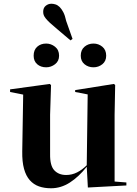

<svg xmlns="http://www.w3.org/2000/svg" viewBox="-20 -998 731 1027"><path d="M593 -27 656 -22V-6L450 5L444 -106Q401 -52 353.5 -21.5Q306 9 253 9Q217 9 188.5 -1Q160 -11 139.5 -34Q119 -57 108.5 -95Q98 -133 99 -189L104 -492L34 -506V-520L246 -549L253 -543L248 -384V-174Q247 -112 270.5 -87Q294 -62 334 -62Q365 -62 392.5 -76Q420 -90 444 -114L449 -493L382 -506V-516L589 -549L596 -543L593 -384ZM296 -700Q296 -671 274.5 -654.5Q253 -638 227 -638Q198 -638 179 -654.5Q160 -671 160 -700Q160 -731 179 -748Q198 -765 227 -765Q253 -765 274.5 -748Q296 -731 296 -700ZM357 -782 285 -843Q262 -862 247.5 -875.5Q233 -889 225 -899Q217 -909 214 -917Q211 -925 211 -935Q211 -956 224.5 -967Q238 -978 255 -978Q265 -978 276.5 -974.5Q288 -971 298.5 -961Q309 -951 318.5 -933Q328 -915 334 -886L368 -790ZM548 -700Q548 -671 527.5 -654.5Q507 -638 480 -638Q452 -638 432 -654.5Q412 -671 412 -700Q412 -731 432 -748Q452 -765 480 -765Q507 -765 527.5 -748Q548 -731 548 -700Z"/></svg>

Font: XinYuGongZhangJiaSongA
Style: Regular
Weight: 900
Designer: XinYuGong
Foundry: Adobe Systems Incorporated
Version: Version 1.00